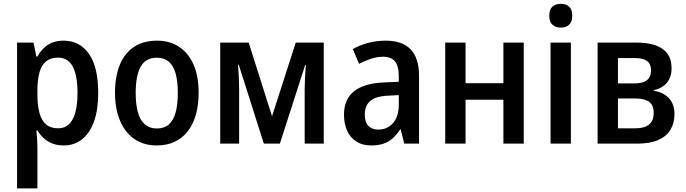

<svg xmlns="http://www.w3.org/2000/svg" viewBox="-20 -769 3673 1028"><path d="M320.3 -551.3Q407.2 -551.3 456.5 -480.2Q505.9 -409.2 505.9 -271Q505.9 -180.7 483.2 -118.2Q460.4 -55.7 418.9 -22.9Q377.4 9.8 320.8 9.8Q287.1 9.8 260.7 -0.5Q234.4 -10.7 214.4 -28.8Q194.3 -46.9 180.7 -70.3H174.8Q177.2 -47.9 178.7 -25.6Q180.2 -3.4 180.2 14.2V239.7H71.3V-541H159.7L174.8 -465.8H180.2Q195.3 -493.2 215.1 -512.2Q234.9 -531.2 261 -541.3Q287.1 -551.3 320.3 -551.3ZM290.5 -460.4Q252 -460.4 227.8 -441.4Q203.6 -422.4 192.1 -384Q180.7 -345.7 180.2 -287.1V-265.6Q180.2 -204.6 191.4 -163.8Q202.6 -123 227.1 -102.5Q251.5 -82 291.5 -82Q326.2 -82 349.1 -103.8Q372.1 -125.5 383.5 -167.7Q395 -210 395 -271.5Q395 -363.8 369.9 -412.1Q344.7 -460.4 290.5 -460.4Z M1043.5 -271.5Q1043.5 -208 1029.1 -156.2Q1014.6 -104.5 986.3 -67.4Q958 -30.3 916 -10.3Q874 9.8 818.4 9.8Q766.1 9.8 724.9 -10Q683.6 -29.8 654.8 -66.9Q626 -104 610.8 -155.8Q595.7 -207.5 595.7 -271.5Q595.7 -358.9 621.3 -421.6Q647 -484.4 697.3 -517.8Q747.6 -551.3 820.8 -551.3Q888.2 -551.3 938.2 -518.8Q988.3 -486.3 1015.9 -424.1Q1043.5 -361.8 1043.5 -271.5ZM706.5 -271Q706.5 -210 718.5 -167.5Q730.5 -125 755.6 -103Q780.8 -81.1 819.8 -81.1Q859.4 -81.1 884 -102.8Q908.7 -124.5 920.4 -167Q932.1 -209.5 932.1 -271.5Q932.1 -333 920.4 -375Q908.7 -417 884 -438.5Q859.4 -460 819.3 -460Q760.3 -460 733.4 -412.1Q706.5 -364.3 706.5 -271Z M1713.4 -541V0H1611.3V-291Q1611.3 -319.8 1613 -353.3Q1614.7 -386.7 1617.7 -421.9H1614.3L1478.5 0H1392.6L1258.3 -422.4H1254.4Q1257.3 -388.7 1258.8 -355Q1260.3 -321.3 1260.3 -290V0H1159.2V-541H1311.5L1436.5 -146.5L1563.5 -541Z M2044.4 -551.3Q2134.3 -551.3 2179 -504.4Q2223.6 -457.5 2223.6 -362.8V0H2144.5L2125.5 -75.7H2122.1Q2103.5 -47.4 2082.3 -28.3Q2061 -9.3 2033.4 0.2Q2005.9 9.8 1967.3 9.8Q1921.4 9.8 1888.7 -10.7Q1856 -31.2 1838.9 -68.4Q1821.8 -105.5 1821.8 -154.8Q1821.8 -237.8 1876.2 -280.8Q1930.7 -323.7 2036.6 -327.6L2115.2 -331.1V-359.9Q2115.2 -415.5 2094.5 -440.4Q2073.7 -465.3 2032.2 -465.3Q2000.5 -465.3 1968.3 -455.1Q1936 -444.8 1902.3 -427.2L1869.1 -506.3Q1905.8 -527.3 1950.7 -539.3Q1995.6 -551.3 2044.4 -551.3ZM2115.2 -259.8 2059.1 -256.8Q1991.2 -253.9 1962.2 -228.3Q1933.1 -202.6 1933.1 -156.2Q1933.1 -114.3 1952.6 -94.7Q1972.2 -75.2 2005.4 -75.2Q2054.2 -75.2 2084.7 -110.4Q2115.2 -145.5 2115.2 -210Z M2472.7 -541V-323.7H2675.3V-541H2784.2V0H2675.3V-234.9H2472.7V0H2363.8V-541Z M3036.6 -541V0H2927.7V-541ZM2982.9 -748.5Q3010.7 -748.5 3027.3 -733.2Q3043.9 -717.8 3043.9 -684.6Q3043.9 -652.3 3027.1 -636.7Q3010.3 -621.1 2982.9 -621.1Q2955.1 -621.1 2938 -636.7Q2920.9 -652.3 2920.9 -684.6Q2920.9 -718.3 2937.7 -733.4Q2954.6 -748.5 2982.9 -748.5Z M3575.7 -404.3Q3575.7 -356.9 3551.3 -326.7Q3526.9 -296.4 3481 -286.6V-282.7Q3530.3 -275.9 3560.8 -243.9Q3591.3 -211.9 3591.3 -158.7Q3591.3 -110.4 3570.1 -74.7Q3548.8 -39.1 3504.4 -19.5Q3460 0 3391.1 0H3179.7V-541H3388.2Q3445.8 -541 3488 -526.9Q3530.3 -512.7 3553 -482.4Q3575.7 -452.1 3575.7 -404.3ZM3480 -165.5Q3480 -206.1 3455.1 -223.9Q3430.2 -241.7 3381.8 -241.7H3288.6V-82H3382.3Q3429.7 -82 3454.8 -101.8Q3480 -121.6 3480 -165.5ZM3465.8 -392.6Q3465.8 -425.3 3445.1 -441.7Q3424.3 -458 3380.9 -458H3288.6V-322.3H3376Q3421.4 -322.3 3443.6 -339.6Q3465.8 -356.9 3465.8 -392.6Z"/></svg>

Font: Open Sans SemiCondensed SemiBold
Style: Regular
Weight: 600
Width: 4
Designer: Monotype Design Team
Foundry: Monotype Imaging Inc.
Version: Version 3.000